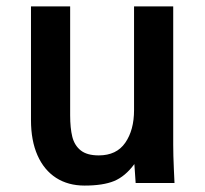

<svg xmlns="http://www.w3.org/2000/svg" viewBox="-20 -570 640 598"><path d="M76.5 -196V-550H198.5V-211Q198.5 -171 205.2 -144Q212 -117 231.5 -101.5Q251 -86 287.5 -86Q343 -86 370.2 -125.5Q397.5 -165 397.5 -227V-550H519.5V-119Q519.5 -87.5 521.5 -43.5Q522.5 -28.5 523.5 0H402.5L398.5 -59Q370 -20.5 335.5 -6.2Q301 8 243.5 8Q192 8 154.5 -16.2Q117 -40.5 96.8 -86.2Q76.5 -132 76.5 -196Z"/></svg>

Font: JuliaMono Latin
Style: Bold
Weight: 700
Monospace: yes
Designer: cormullion
Foundry: corm
Version: Version 0.038; ttfautohint (v1.8)